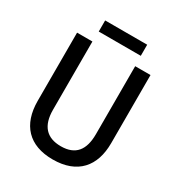

<svg xmlns="http://www.w3.org/2000/svg" viewBox="-200 -995 1063 1139"><g transform="rotate(30 331.0 -425.0)"><path d="M475 -860H187V-784H475ZM582 -247V-714H477V-248C477 -141 433 -82 332 -82C234 -82 184 -137 184 -247V-714H79V-247C79 -84 166 10 329 10C499 10 582 -90 582 -247Z"/></g></svg>

Font: Noto Sans Lao SemiCondensed Medium
Style: Regular
Weight: 500
Width: 4
Designer: Monotype Design Team
Foundry: Monotype Imaging Inc.
Version: Version 2.003